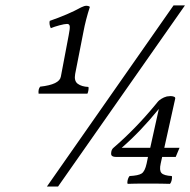

<svg xmlns="http://www.w3.org/2000/svg" viewBox="-20 -677 701 707"><path d="M533.2 -132.8 564.9 -275.9Q498 -193.4 428.2 -132.8ZM577.1 -99.1 571.8 -75.2Q565.9 -49.3 574.7 -39.8Q583.5 -30.3 612.8 -28.8Q614.3 -22.9 612.3 -13.9Q610.4 -4.9 606 0Q576.2 -1 528.8 -1H515.1Q476.1 -1 450.2 0Q447.8 -4.4 450 -13.7Q452.1 -22.9 457 -28.8Q489.3 -30.3 501.5 -38.1Q513.7 -45.9 520 -75.2L524.9 -99.1H407.2Q389.2 -99.1 389.2 -110.8Q389.2 -126 397.9 -132.8Q479 -202.6 551.8 -291Q558.6 -299.3 561.8 -303.2Q564.9 -307.1 574 -313Q583 -318.8 594.2 -321.8Q594.7 -321.8 600.6 -322.5Q606.4 -323.2 607.9 -323.2Q614.7 -323.2 620.6 -321Q626.5 -318.8 625 -313L585 -132.8H641.1L627 -99.1ZM227.1 -588.9Q217.8 -588.9 198.7 -583.7Q179.7 -578.6 167 -573.2Q160.2 -588.4 163.1 -600.1Q231.9 -624 278.8 -649.9Q290.5 -655.8 298.8 -655.8Q305.7 -655.8 311 -651.9Q295.4 -604 287.1 -559.1L256.8 -404.8Q252 -378.9 266.4 -368.4Q280.8 -357.9 305.2 -356.9Q307.1 -354.5 305.7 -345.2Q304.2 -335.9 301.8 -332H122.1Q120.1 -348.6 127.9 -357.9Q199.2 -365.7 204.1 -395L232.9 -546.9Q237.8 -571.3 236.8 -580.1Q235.8 -588.9 227.1 -588.9ZM152.8 9.8 619.1 -657.2H661.1L193.8 9.8Z"/></svg>

Font: Common Serif
Style: Italic
Weight: 400
Italic angle: -12°
Designer: Philipp H. Poll, Khaled Hosny
Foundry: Stefan Peev, Context Ltd.
Version: Version 1.026